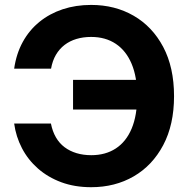

<svg xmlns="http://www.w3.org/2000/svg" viewBox="-20 -758 775 788"><path d="M354 10.3Q286.6 10.3 231.7 -10Q176.8 -30.3 135.7 -66.4Q94.7 -102.5 70.1 -149.9Q45.4 -197.3 38.1 -251H189Q195.3 -218.8 209.5 -194.3Q223.6 -169.9 245.1 -153.8Q266.6 -137.7 294.2 -129.4Q321.8 -121.1 354.5 -121.1Q413.1 -121.1 455.3 -148.7Q497.6 -176.3 520.3 -230.2Q543 -284.2 543 -363.3Q543 -441.9 520.3 -495.8Q497.6 -549.8 455.3 -578.1Q413.1 -606.4 354 -606.4Q321.3 -606.4 293.7 -598.1Q266.1 -589.8 244.9 -573.5Q223.6 -557.1 209.5 -533Q195.3 -508.8 189.5 -476.1H38.1Q46.9 -537.6 73.5 -585.9Q100.1 -634.3 141.8 -668.2Q183.6 -702.1 237.3 -720Q291 -737.8 354 -737.8Q451.7 -737.8 528.6 -693.4Q605.5 -648.9 649.9 -565.2Q694.3 -481.4 694.3 -363.3Q694.3 -246.1 649.9 -162.4Q605.5 -78.6 528.8 -34.2Q452.1 10.3 354 10.3ZM279.8 -308.6V-430.2H571.3V-308.6Z"/></svg>

Font: Inter 20pt
Style: Bold
Weight: 700
Version: Version 4.001;git-66647c0bb